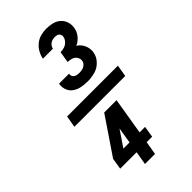

<svg xmlns="http://www.w3.org/2000/svg" viewBox="-306 -937 1189 1189"><g transform="rotate(-45 288.0 -342.5)"><path d="M316 -442Q348 -442 380.5 -450.5Q413 -459 438 -485Q463 -511 468 -543Q472 -564 467 -584.5Q462 -605 450.5 -621.5Q439 -638 422 -648Q449 -660 468 -683.5Q487 -707 491 -734Q496 -761 488 -785.5Q480 -810 461 -826.5Q442 -843 416.5 -849Q391 -855 365 -855Q341 -855 316 -848.5Q291 -842 270 -825Q249 -808 236.5 -785.5Q224 -763 219 -738H307Q309 -751 318 -761.5Q327 -772 339.5 -776.5Q352 -781 365 -781Q376 -781 386 -778Q396 -775 401.5 -765.5Q407 -756 405 -746Q403 -729 390 -714.5Q377 -700 359.5 -694.5Q342 -689 325 -689L313 -615Q332 -615 348.5 -609.5Q365 -604 375 -589Q385 -574 382 -556Q380 -542 368.5 -532Q357 -522 343.5 -519Q330 -516 316 -516Q303 -516 291 -519.5Q279 -523 272 -533.5Q265 -544 268 -556V-558H181L180 -553Q176 -527 186 -503Q196 -479 217 -465.5Q238 -452 263.5 -447Q289 -442 316 -442ZM504 -302 517 -379H72L59 -302ZM293 170 308 82H356L368 8H320L360 -234H252L88 8L76 82H220L205 170ZM178 8 249 -97 232 8Z"/></g></svg>

Font: Iosevka Sparkle
Style: Bold Italic
Weight: 700
Italic angle: -9°
Designer: Belleve Invis
Foundry: Belleve Invis
Version: Version 4.5.0; ttfautohint (v1.8.3)